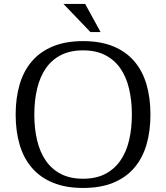

<svg xmlns="http://www.w3.org/2000/svg" viewBox="-20 -933 834 964"><path d="M58.6 -357.9Q58.6 -441.9 78.9 -510Q99.1 -578.1 140.9 -626.2Q182.6 -674.3 246.3 -700.4Q310.1 -726.6 397 -726.6Q483.9 -726.6 547.6 -700.7Q611.3 -674.8 653.1 -626.7Q694.8 -578.6 715.1 -510.5Q735.4 -442.4 735.4 -357.9Q735.4 -273.4 715.1 -205.3Q694.8 -137.2 653.1 -89.1Q611.3 -41 547.6 -15.1Q483.9 10.7 397 10.7Q310.1 10.7 246.3 -15.4Q182.6 -41.5 140.9 -89.6Q99.1 -137.7 78.9 -205.8Q58.6 -273.9 58.6 -357.9ZM152.3 -357.9Q152.3 -287.1 166.5 -227.8Q180.7 -168.5 210.4 -125.7Q240.2 -83 286.4 -59.3Q332.5 -35.6 397 -35.6Q461.4 -35.6 507.6 -59.3Q553.7 -83 583.7 -125.7Q613.8 -168.5 627.9 -227.8Q642.1 -287.1 642.1 -357.9Q642.1 -428.7 627.9 -488Q613.8 -547.4 584 -590.1Q554.2 -632.8 507.8 -656.5Q461.4 -680.2 397 -680.2Q332.5 -680.2 286.1 -656.5Q239.7 -632.8 210.2 -590.1Q180.7 -547.4 166.5 -488Q152.3 -428.7 152.3 -357.9ZM484.9 -772H434.1L298.8 -913.1H407.7Z"/></svg>

Font: Arian AMU Serif
Style: Regular
Weight: 400
Designer: Ruben Hakobyan (Tarumian)
Foundry: Ruben Hakobyan (Tarumian)
Version: Version 1.002